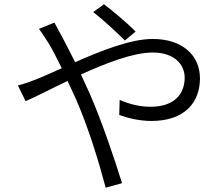

<svg xmlns="http://www.w3.org/2000/svg" viewBox="-20 -822 1040 892"><path d="M560 -634 610 -675C572 -715 496 -778 463 -802L413 -766C456 -733 521 -673 560 -634ZM63 -425 99 -352C146 -372 216 -409 294 -446L334 -359C392 -226 440 -67 471 50L547 29C513 -81 452 -262 396 -389L356 -476C473 -529 599 -578 689 -578C791 -578 838 -522 838 -461C838 -390 795 -326 679 -326C624 -326 574 -341 536 -358L534 -288C571 -274 627 -260 683 -260C839 -260 909 -347 909 -458C909 -566 826 -641 690 -641C586 -641 449 -586 329 -533C307 -577 286 -618 268 -652C258 -670 241 -701 233 -717L161 -688C176 -668 195 -638 207 -619C224 -591 244 -552 267 -505C219 -484 176 -464 142 -451C124 -444 91 -432 63 -425Z"/></svg>

Font: Noto Sans CJK HK DemiLight
Style: Regular
Weight: 350
Designer: Ryoko NISHIZUKA 西塚涼子 (kana, bopomofo & ideographs); Paul D. Hunt (Latin, Greek & Cyrillic); Sandoll Communications 산돌커뮤니
Foundry: Adobe
Version: Version 2.004;hotconv 1.0.118;makeotfexe 2.5.65603